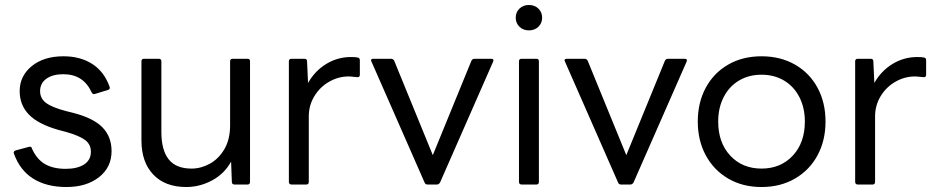

<svg xmlns="http://www.w3.org/2000/svg" viewBox="-20 -741 3759 771"><path d="M36 -124 35 -128Q35 -134 43 -137L95 -151Q97 -152 100 -152Q107 -152 108 -145Q127 -102 160 -82.5Q193 -63 244 -63Q290 -63 317.5 -80.5Q345 -98 345 -132Q345 -161 322 -178.5Q299 -196 246 -211L216 -219Q134 -242 96.5 -280.5Q59 -319 59 -375Q59 -436 107.5 -475.5Q156 -515 235 -515Q302 -515 350 -484.5Q398 -454 420 -393Q421 -391 421 -388Q421 -385 419 -383Q417 -381 414 -380L362 -364Q360 -363 357 -363Q352 -363 348 -370Q315 -443 234 -443Q192 -443 166.5 -425Q141 -407 141 -375Q141 -346 164.5 -328Q188 -310 245 -295L273 -288Q355 -267 391.5 -229.5Q428 -192 428 -134Q428 -69 377.5 -29.5Q327 10 247 10Q167 10 113.5 -23.5Q60 -57 36 -124Z M548 -177V-495Q548 -505 558 -505H617Q628 -505 628 -495V-211Q628 -138 657.5 -101Q687 -64 749 -64Q787 -64 822.5 -83.5Q858 -103 881 -142Q904 -181 904 -238V-495Q904 -505 915 -505H974Q984 -505 984 -495V-11Q984 0 974 0H922Q911 0 911 -11L908 -92Q881 -43 831.5 -16.5Q782 10 728 10Q643 10 595.5 -40Q548 -90 548 -177Z M1151 0Q1140 0 1140 -11V-495Q1140 -505 1151 -505H1202Q1213 -505 1213 -495L1217 -408Q1245 -457 1290.5 -484.5Q1336 -512 1389 -512Q1409 -512 1416 -510Q1425 -509 1425 -499V-441Q1425 -431 1416 -431Q1410 -431 1399.5 -432.5Q1389 -434 1380 -434Q1339 -434 1302 -413Q1265 -392 1242.5 -355Q1220 -318 1220 -274V-11Q1220 0 1210 0Z M1697 0Q1688 0 1685 -8L1472 -493Q1470 -497 1470 -499Q1470 -505 1480 -505H1550Q1559 -505 1563 -497L1718 -118L1873 -497Q1877 -505 1886 -505H1952Q1965 -505 1960 -493L1747 -8Q1742 0 1734 0Z M2051 -670Q2051 -692 2066 -706.5Q2081 -721 2104 -721Q2127 -721 2142 -706.5Q2157 -692 2157 -670Q2157 -648 2142 -633.5Q2127 -619 2104 -619Q2081 -619 2066 -633.5Q2051 -648 2051 -670ZM2075 0Q2064 0 2064 -11V-495Q2064 -505 2075 -505H2134Q2144 -505 2144 -495V-11Q2144 0 2134 0Z M2474 0Q2465 0 2462 -8L2249 -493Q2247 -497 2247 -499Q2247 -505 2257 -505H2327Q2336 -505 2340 -497L2495 -118L2650 -497Q2654 -505 2663 -505H2729Q2742 -505 2737 -493L2524 -8Q2519 0 2511 0Z M2782 -253Q2782 -329 2814 -388.5Q2846 -448 2904 -481.5Q2962 -515 3038 -515Q3114 -515 3172.5 -481.5Q3231 -448 3263 -388.5Q3295 -329 3295 -253Q3295 -177 3263 -117.5Q3231 -58 3172.5 -24Q3114 10 3038 10Q2962 10 2904 -24Q2846 -58 2814 -117.5Q2782 -177 2782 -253ZM3212 -253Q3212 -308 3190 -351Q3168 -394 3128.5 -417.5Q3089 -441 3038 -441Q2987 -441 2947.5 -417.5Q2908 -394 2886 -351Q2864 -308 2864 -253Q2864 -168 2912.5 -116Q2961 -64 3038 -64Q3115 -64 3163.5 -116Q3212 -168 3212 -253Z M3425 0Q3414 0 3414 -11V-495Q3414 -505 3425 -505H3476Q3487 -505 3487 -495L3491 -408Q3519 -457 3564.5 -484.5Q3610 -512 3663 -512Q3683 -512 3690 -510Q3699 -509 3699 -499V-441Q3699 -431 3690 -431Q3684 -431 3673.5 -432.5Q3663 -434 3654 -434Q3613 -434 3576 -413Q3539 -392 3516.5 -355Q3494 -318 3494 -274V-11Q3494 0 3484 0Z"/></svg>

Font: LINE Seed Sans TH
Style: Regular
Weight: 400
Designer: Dalton Maag Ltd | Thai characters by Cadson Demak Co.,Ltd.
Foundry: Dalton Maag Ltd
Version: Version 1.002